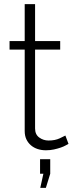

<svg xmlns="http://www.w3.org/2000/svg" viewBox="-20 -718 360 925"><path d="M174 187 189 119H173V49H222V119L201 187ZM310 -25Q306 -23 296.5 -17.5Q287 -12 272.5 -7Q258 -2 240 2Q222 6 201 6Q180 6 161.5 0Q143 -6 129 -18Q115 -30 107 -47Q99 -64 99 -87V-479H26V-520H99V-698H149V-520H270V-479H149V-99Q149 -70 169 -55.5Q189 -41 214 -41Q245 -41 267.5 -51.5Q290 -62 295 -65Z"/></svg>

Font: Oxford Sans
Style: Regular
Weight: 300
Designer: Matt McInerney, Pablo Impallari, Rodrigo Fuenzalida
Foundry: Matt McInerney, Pablo Impallari, Rodrigo Fuenzalida
Version: Version 3.000g; ttfautohint (v1.5) -l 8 -r 28 -G 28 -x 14 -D